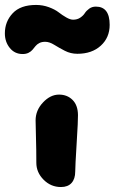

<svg xmlns="http://www.w3.org/2000/svg" viewBox="-76 -793 466 781"><path d="M16.1 -573.2Q-16.1 -573.2 -36.1 -597.9Q-56.2 -622.6 -56.2 -657.2Q-56.2 -705.1 -24.4 -739Q7.3 -772.9 70.8 -772.9Q98.1 -772.9 123 -763.7Q147.9 -754.4 162.6 -742.9Q177.2 -731.4 193.4 -722.2Q209.5 -712.9 221.2 -712.9Q238.3 -712.9 250.5 -721.2Q262.7 -729.5 269 -739.5Q275.4 -749.5 286.9 -757.8Q298.3 -766.1 314 -766.1Q370.1 -766.1 370.1 -691.9Q370.1 -640.1 334 -607.2Q297.9 -574.2 238.8 -574.2Q211.4 -574.2 187.7 -586.4Q164.1 -598.6 144.5 -610.8Q125 -623 107.9 -623Q93.8 -623 84 -617.9Q74.2 -612.8 68.4 -605.5Q62.5 -598.1 56.4 -590.8Q50.3 -583.5 40.3 -578.4Q30.3 -573.2 16.1 -573.2ZM171.9 -32.2Q130.9 -32.2 101.3 -62Q71.8 -91.8 71.8 -130.9Q71.8 -184.6 70.3 -234.9Q68.8 -285.2 68.8 -303.2Q68.8 -344.2 98.9 -376.2Q128.9 -408.2 164.1 -408.2Q197.3 -408.2 219 -386.7Q240.7 -365.2 241.2 -325.2Q241.7 -303.7 235.8 -210Q230 -116.2 230 -95.2Q230 -65.4 215.1 -48.8Q200.2 -32.2 171.9 -32.2Z"/></svg>

Font: Shantell Sans Irregular Bouncy
Style: Bold
Weight: 700
Designer: Stephen Nixon, Anya Danilova, Shantell Martin
Foundry: Arrow Type
Version: Version 1.006;[9816181b4]